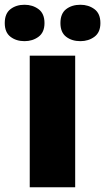

<svg xmlns="http://www.w3.org/2000/svg" viewBox="-58 -787 442 807"><path d="M258 0H67V-553H258ZM-38 -690Q-38 -730 -14 -748.5Q10 -767 45 -767Q79 -767 104 -748.5Q129 -730 129 -690Q129 -651 104 -632.5Q79 -614 45 -614Q10 -614 -14 -632.5Q-38 -651 -38 -690ZM196 -690Q196 -730 220 -748.5Q244 -767 280 -767Q314 -767 339 -748.5Q364 -730 364 -690Q364 -651 339 -632.5Q314 -614 280 -614Q244 -614 220 -632.5Q196 -651 196 -690Z"/></svg>

Font: Noto Sans Syriac Western Black
Style: Regular
Weight: 900
Designer: Patrick Giasson and the Monotype Design Team
Foundry: Monotype Imaging Inc.
Version: Version 3.000; ttfautohint (v1.8.4.7-5d5b)